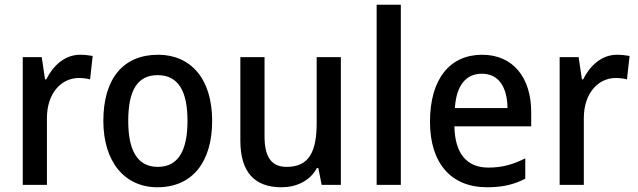

<svg xmlns="http://www.w3.org/2000/svg" viewBox="-20 -873 2691 810"><path d="M318 -642C253 -642 204 -596 175 -538H170L156 -632H76V-93H178V-375C178 -479 238 -544 313 -544C328 -544 347 -542 360 -538L371 -637C355 -640 335 -642 318 -642Z M875 -363C875 -543 783 -642 647 -642C499 -642 416 -540 416 -363C416 -190 506 -83 644 -83C792 -83 875 -190 875 -363ZM521 -363C521 -489 558 -556 645 -556C732 -556 771 -489 771 -363C771 -238 732 -169 646 -169C559 -169 521 -239 521 -363Z M1418 -632H1316V-356C1316 -234 1285 -169 1189 -169C1125 -169 1096 -211 1096 -298V-632H994V-280C994 -149 1052 -83 1167 -83C1230 -83 1287 -109 1317 -164H1323L1337 -93H1418Z M1671 -93V-853H1569V-93Z M2014 -642C1878 -642 1794 -540 1794 -359C1794 -185 1883 -83 2034 -83C2100 -83 2147 -94 2196 -119V-205C2144 -179 2099 -166 2040 -166C1949 -166 1899 -226 1897 -340H2221V-400C2221 -545 2145 -642 2014 -642ZM2013 -562C2087 -562 2120 -501 2121 -417H1899C1905 -513 1946 -562 2013 -562Z M2583 -642C2518 -642 2469 -596 2440 -538H2435L2421 -632H2341V-93H2443V-375C2443 -479 2503 -544 2578 -544C2593 -544 2612 -542 2625 -538L2636 -637C2620 -640 2600 -642 2583 -642Z"/></svg>

Font: Noto Sans Kannada UI SemiCondensed Medium
Style: Regular
Weight: 500
Width: 4
Designer: Jelle Bosma - Monotype Design Team
Foundry: Monotype Imaging Inc.
Version: Version 2.005